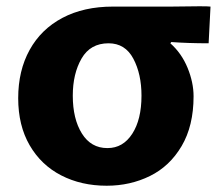

<svg xmlns="http://www.w3.org/2000/svg" viewBox="-20 -528 703 612"><path d="M523 -390Q559 -358 578 -311.5Q597 -265 597 -221Q597 -127 559 -62.5Q521 2 458 33Q395 64 320 64Q239 64 175 31Q111 -2 74.5 -65Q38 -128 38 -215Q38 -303 74.5 -369Q111 -435 179 -471Q247 -507 340 -507H526L616 -508Q643 -508 651 -507L645 -390Q580 -390 526 -394ZM323 -56Q372 -56 401.5 -101.5Q431 -147 431 -223Q431 -292 405 -341Q379 -390 326 -390Q268 -390 240 -341.5Q212 -293 212 -223Q212 -149 241 -102.5Q270 -56 322 -56Z"/></svg>

Font: BM Euljiro oraeorae
Style: Regular
Weight: 400
Designer: Bongjin Kim; Bomjun Kim; Myungsoo Han; Hyesun Chae; Mikyoung Jeong; Wujin Sim; Minjae Kang; Suwha Jang;
Foundry: Sandoll Inc.
Version: Version 1.000;hotconv 1.0.109;makeexe 2.5.65596